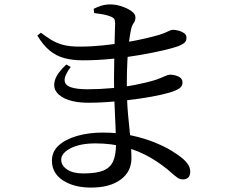

<svg xmlns="http://www.w3.org/2000/svg" viewBox="-20 -803 1040 869"><path d="M392 46Q315 46 265 13.5Q215 -19 215 -76Q215 -117 246 -145Q277 -173 329.5 -188Q382 -203 445 -203Q516 -203 575 -190Q634 -177 679.5 -158.5Q725 -140 756 -121Q787 -102 801 -90Q820 -75 830.5 -59.5Q841 -44 841 -26Q841 -8 832 0.5Q823 9 809 9Q794 9 783.5 1.5Q773 -6 758 -19Q715 -58 662 -89Q609 -120 546.5 -137Q484 -154 413 -154Q342 -154 299.5 -132Q257 -110 257 -80Q257 -54 283.5 -36Q310 -18 357 -18Q416 -18 447.5 -31Q479 -44 492 -73Q505 -102 505 -150Q505 -179 503 -225.5Q501 -272 498.5 -329Q496 -386 496 -447Q496 -484 497 -524.5Q498 -565 498.5 -601.5Q499 -638 500 -663.5Q501 -689 501 -697Q501 -712 496.5 -718Q492 -724 479 -729Q463 -735 446.5 -738Q430 -741 406 -744L404 -763Q419 -771 438 -777Q457 -783 479 -783Q504 -783 530 -774.5Q556 -766 574.5 -753Q593 -740 593 -725Q593 -709 585 -698.5Q577 -688 573 -669Q568 -646 563.5 -610Q559 -574 556.5 -526.5Q554 -479 554 -420Q554 -345 559.5 -285.5Q565 -226 570 -178Q575 -130 575 -88Q575 -26 526 10Q477 46 392 46ZM379 -338Q327 -338 290 -350.5Q253 -363 236 -386Q219 -409 229 -441Q239 -473 280 -511L300 -500Q271 -461 272.5 -439Q274 -417 301 -408Q328 -399 375 -399Q429 -399 485 -404Q541 -409 592.5 -419Q644 -429 686 -442Q713 -452 727 -458.5Q741 -465 749 -465Q770 -465 788 -456.5Q806 -448 806 -430Q806 -416 797 -407.5Q788 -399 773 -393Q752 -384 710.5 -374.5Q669 -365 614 -357Q559 -349 498.5 -343.5Q438 -338 379 -338ZM355 -530Q308 -530 271 -540Q234 -550 204.5 -574.5Q175 -599 149 -642L165 -655Q190 -636 213 -622Q236 -608 265.5 -600Q295 -592 341 -592Q392 -592 445.5 -597.5Q499 -603 549 -611.5Q599 -620 639.5 -629.5Q680 -639 703 -646Q727 -654 740.5 -661Q754 -668 763 -668Q775 -668 789.5 -664Q804 -660 814 -652.5Q824 -645 824 -632Q824 -616 814 -608.5Q804 -601 787 -594Q765 -586 720.5 -575.5Q676 -565 616 -554.5Q556 -544 489 -537Q422 -530 355 -530Z"/></svg>

Font: Noto Serif SC ExtraLight Medium
Style: Regular
Weight: 500
Version: Version 2.002-H1;hotconv 1.1.0;makeotfexe 2.6.0